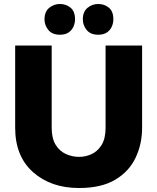

<svg xmlns="http://www.w3.org/2000/svg" viewBox="-20 -929 789 962"><path d="M376 13Q235 13 145.5 -66.5Q56 -146 56 -289V-701H239V-289Q239 -236.5 258.2 -204.5Q277.5 -172.5 309.2 -157.8Q341 -143 377 -143Q408 -143 438.2 -156.5Q468.5 -170 488.8 -202.2Q509 -234.5 509 -289V-701H692V-289Q692 -207 659 -138Q626 -69 556.5 -28Q487 13 376 13ZM280 -755Q242 -755 222.5 -778.5Q203 -802 203 -832Q203 -870 226.2 -889.5Q249.5 -909 280 -909Q311 -909 333.5 -890.5Q356 -872 356 -832Q356 -813.5 348.2 -795.8Q340.5 -778 323.8 -766.5Q307 -755 280 -755ZM472 -755Q434 -755 414.5 -778.5Q395 -802 395 -832Q395 -870 418.2 -889.5Q441.5 -909 472 -909Q503 -909 525.5 -890.5Q548 -872 548 -832Q548 -813.5 540.2 -795.8Q532.5 -778 515.8 -766.5Q499 -755 472 -755Z"/></svg>

Font: Argentum Novus
Style: Bold
Weight: 700
Designer: Julieta Ulanovsky (font) & Cristiano Sobral (main changes)
Foundry: Julieta Ulanovsky (font) & Cristiano Sobral (main changes)
Version: Version 3.00;November 27, 2020;FontCreator 13.0.0.2655 64-bi